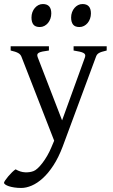

<svg xmlns="http://www.w3.org/2000/svg" viewBox="-33 -682 556 946"><path d="M492.7 -433.1Q478 -429.7 468.8 -426.8Q459.5 -423.8 453.6 -420.2Q447.8 -416.5 444.6 -411.9Q441.4 -407.2 439 -399.9L275.9 40Q255.4 94.2 230.2 132.8Q205.1 171.4 178 196Q150.9 220.7 123.5 232.4Q96.2 244.1 71.8 244.1Q53.2 244.1 37.6 241.7Q22 239.3 10.7 235.6Q-0.5 231.9 -6.8 227.3Q-13.2 222.7 -13.2 218.3Q-13.2 215.3 -7.3 206.5Q-1.5 197.8 7.3 187.3Q16.1 176.8 26.1 167Q36.1 157.2 43.9 152.3Q67.4 166 90.6 167Q113.8 168 131.8 161.1Q140.6 158.2 152.3 147.5Q164.1 136.7 176 121.1Q188 105.5 199.5 85.7Q210.9 65.9 219.7 44.9L233.9 11.2L73.7 -399.9Q69.3 -413.6 56.6 -420.7Q43.9 -427.7 19.5 -433.1V-454.1H208V-433.1Q189 -430.7 177 -428.2Q165 -425.8 158.4 -422.1Q151.9 -418.5 150.9 -413.1Q149.9 -407.7 152.8 -399.9L272.9 -88.9L385.7 -399.9Q388.2 -407.2 386.5 -412.4Q384.8 -417.5 378.2 -421.1Q371.6 -424.8 359.6 -427.5Q347.7 -430.2 329.6 -433.1V-454.1H492.7ZM415 -615.7Q415 -602.1 410.6 -589.8Q406.2 -577.6 398.7 -568.6Q391.1 -559.6 380.9 -554.2Q370.6 -548.8 358.4 -548.8Q336.4 -548.8 326.9 -561Q317.4 -573.2 317.4 -595.7Q317.4 -609.4 321.8 -621.6Q326.2 -633.8 334 -642.8Q341.8 -651.9 351.8 -657Q361.8 -662.1 373.5 -662.1Q415 -662.1 415 -615.7ZM219.7 -615.7Q219.7 -602.1 215.3 -589.8Q210.9 -577.6 203.4 -568.6Q195.8 -559.6 185.5 -554.2Q175.3 -548.8 163.1 -548.8Q141.1 -548.8 131.6 -561Q122.1 -573.2 122.1 -595.7Q122.1 -609.4 126.5 -621.6Q130.9 -633.8 138.7 -642.8Q146.5 -651.9 156.5 -657Q166.5 -662.1 178.2 -662.1Q219.7 -662.1 219.7 -615.7Z"/></svg>

Font: Gentium Plus Cyr
Style: Regular
Weight: 400
Designer: J. Victor Gaultney, Annie Olsen, Iska Routamaa, Becca Hirsbrunner
Foundry: SIL International
Version: Version 5.000